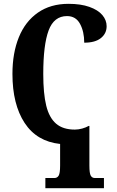

<svg xmlns="http://www.w3.org/2000/svg" viewBox="-20 -744 612 1003"><path d="M217 186H264Q279 186 286.5 173.5Q294 161 294 121V8Q172 -5 108.5 -102Q45 -199 45 -358Q45 -467 78.5 -549.5Q112 -632 178 -678Q244 -724 338 -724Q402 -724 447 -708Q492 -692 514.5 -665.5Q537 -639 537 -607Q537 -569 507 -545Q477 -521 420 -521Q420 -579 398 -619.5Q376 -660 330 -660Q262 -660 234 -585Q206 -510 206 -358Q206 -255 221.5 -192Q237 -129 273 -98Q309 -67 371 -67Q390 -67 409.5 -72.5Q429 -78 443 -86H447V121Q447 161 454 173.5Q461 186 476 186H523V239H217Z"/></svg>

Font: Noto Serif CondExtraBold
Style: Regular
Weight: 800
Width: 3
Designer: Monotype Design Team
Foundry: Monotype Imaging Inc.
Version: Version 1.001